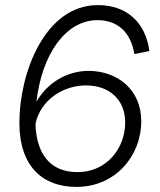

<svg xmlns="http://www.w3.org/2000/svg" viewBox="-20 -726 626 753"><path d="M280 7C432 7 534 -114 534 -251C534 -374 441 -448 327 -448C245 -448 166 -403 123 -327C143 -508 235 -647 362 -647C441 -647 493 -600 507 -514L566 -526C551 -637 478 -706 364 -706C154 -706 56 -436 56 -245C56 -70 150 7 280 7ZM119 -240C139 -335 229 -391 317 -391C411 -391 471 -333 471 -246C471 -145 399 -51 284 -51C176 -51 123 -123 119 -240Z"/></svg>

Font: Fixel Text 20240404 Light
Style: Italic
Weight: 300
Width: 4
Italic angle: -10°
Designer: AlfaBravo + MacPaw
Foundry: Kyrylo Tkachov, Marchela Mozhyna, Serhii Makarenko, Maria Weinstein, Zakhar Kryvoshyya
Version: Version 1.211;Glyphs 3.2 (3225)